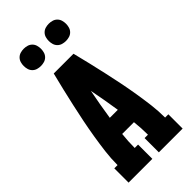

<svg xmlns="http://www.w3.org/2000/svg" viewBox="-292 -1019 1085 1085"><g transform="rotate(-45 250.0 -477.0)"><path d="M34 0V-114H60Q60 -167 66.5 -219Q73 -271 81.5 -323Q90 -375 100.5 -427Q111 -479 122.5 -530.5Q134 -582 146 -633Q158 -684 171 -735H329Q342 -684 354 -633Q366 -582 377.5 -530.5Q389 -479 399.5 -427Q410 -375 418.5 -323Q427 -271 433.5 -219Q440 -167 440 -114H466V0H276V-114H303Q303 -140 301.5 -166.5Q300 -193 297 -220H203Q200 -193 198.5 -166.5Q197 -140 197 -114H224V0ZM282 -334Q275 -380 267 -426Q259 -472 250 -517Q241 -472 233 -426Q225 -380 218 -334ZM350 -816Q336 -816 322.5 -820Q309 -824 299 -834Q289 -844 285 -857.5Q281 -871 281 -885Q281 -899 285 -912.5Q289 -926 299 -936Q309 -946 322.5 -950Q336 -954 350 -954Q364 -954 377.5 -950Q391 -946 401 -936Q411 -926 415 -912.5Q419 -899 419 -885Q419 -871 415 -857.5Q411 -844 401 -834Q391 -824 377.5 -820Q364 -816 350 -816ZM150 -816Q136 -816 122.5 -820Q109 -824 99 -834Q89 -844 85 -857.5Q81 -871 81 -885Q81 -899 85 -912.5Q89 -926 99 -936Q109 -946 122.5 -950Q136 -954 150 -954Q164 -954 177.5 -950Q191 -946 201 -936Q211 -926 215 -912.5Q219 -899 219 -885Q219 -871 215 -857.5Q211 -844 201 -834Q191 -824 177.5 -820Q164 -816 150 -816Z"/></g></svg>

Font: Iosevka Curly Slab Heavy
Style: Regular
Weight: 900
Monospace: yes
Designer: Belleve Invis
Foundry: Belleve Invis
Version: Version 22.1.2; ttfautohint (v1.8.4)